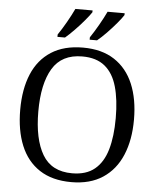

<svg xmlns="http://www.w3.org/2000/svg" viewBox="-61 -983 858 1045"><g transform="rotate(5 367.5 -460.5)"><path d="M367.7 10Q263.3 10 194 -35.3Q124.7 -80.7 90.7 -163.5Q56.7 -246.3 56.7 -359Q56.7 -471.3 91 -553.3Q125.3 -635.3 195 -680.2Q264.7 -725 368.7 -725Q471 -725 540 -680Q609 -635 643.7 -552.7Q678.3 -470.3 678.3 -358Q678.3 -247.7 643.5 -164.7Q608.7 -81.7 539.3 -35.8Q470 10 367.7 10ZM367.7 -38.3Q444.7 -38.3 491 -76.5Q537.3 -114.7 558 -186.2Q578.7 -257.7 578.7 -358Q578.7 -458.7 558.3 -530Q538 -601.3 491.8 -639Q445.7 -676.7 368.7 -676.7Q256.3 -676.7 206 -592.8Q155.7 -509 155.7 -358Q155.7 -207 205.5 -122.7Q255.3 -38.3 367.7 -38.3ZM400 -784Q421 -815 444.5 -856Q468 -897 484 -931H577.3V-921Q566.7 -904 542.5 -875.2Q518.3 -846.3 490.5 -817.7Q462.7 -789 440.3 -771H400ZM224 -784Q245.3 -815 268.7 -856Q292 -897 308 -931H402V-921Q391 -904 366.8 -875.2Q342.7 -846.3 314.7 -817.7Q286.7 -789 265.3 -771H224Z"/></g></svg>

Font: Noto Serif Hentaigana ExtraLight
Style: Regular
Weight: 200
Designer: Kazuhiro Yamada
Foundry: nipponia
Version: Version 1.000